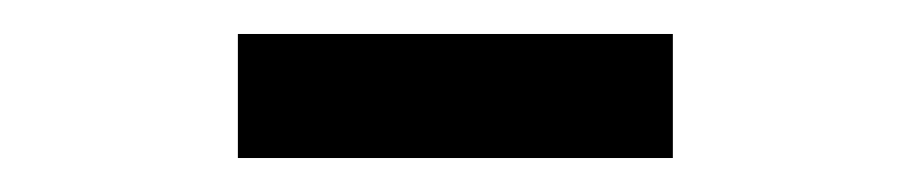

<svg xmlns="http://www.w3.org/2000/svg" viewBox="-20 -933 536 113"><path d="M120 -913V-840H376V-913Z"/></svg>

Font: Hauora Medium
Style: Regular
Weight: 500
Designer: Wayne Shih
Foundry: WCYS
Version: Version 1.001;hotconv 1.0.109;makeotfexe 2.5.65596